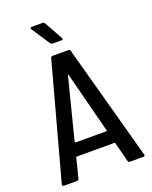

<svg xmlns="http://www.w3.org/2000/svg" viewBox="-162 -979 847 1067"><g transform="rotate(-20 261.0 -445.5)"><path d="M406 -9 376 -125Q375 -128 371 -128H150Q145 -128 145 -125L116 -9Q115 0 105 0H27Q22 0 19.5 -3Q17 -6 18 -11L203 -691Q205 -700 214 -700H308Q317 -700 319 -691L505 -11L506 -8Q506 0 496 0H417Q408 0 406 -9ZM170 -204H351Q353 -204 354.5 -205.5Q356 -207 355 -208L262 -570Q261 -572 260 -572Q259 -572 258 -570L166 -208Q165 -207 166.5 -205.5Q168 -204 170 -204ZM226 -770 154 -879 152 -884Q152 -891 161 -891H225Q232 -891 237 -884L297 -776Q299 -772 299 -770Q299 -764 290 -764H238Q231 -764 226 -770Z"/></g></svg>

Font: Barlow Semi Condensed Medium
Style: Regular
Weight: 500
Width: 4
Designer: Jeremy Tribby
Foundry: Tribby Type
Version: Version 1.422; ttfautohint (v1.8)